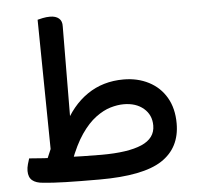

<svg xmlns="http://www.w3.org/2000/svg" viewBox="-50 -725 810 777"><g transform="rotate(-5 355.5 -337.0)"><path d="M340 -99Q448 -99 503.5 -123Q559 -147 559 -199Q559 -242 528 -268.5Q497 -295 447 -295Q422 -295 393 -286.5Q364 -278 333 -255Q302 -232 273.5 -190.5Q245 -149 220 -82L116 -91L147 -164L205 -227Q244 -308 307.5 -351.5Q371 -395 455 -395Q512 -395 557.5 -371.5Q603 -348 628.5 -304Q654 -260 654 -199Q654 -100 577.5 -50Q501 0 324 0Q242 0 186 -1.5Q130 -3 94 -7Q66 -9 51 -21.5Q36 -34 36 -60Q36 -73 40 -87Q44 -101 47 -110Q80 -107 107.5 -105.5Q135 -104 168 -103L197 -102Q228 -101 263.5 -100Q299 -99 340 -99ZM138 -53 130 -666Q137 -668 151.5 -671Q166 -674 181 -674Q204 -674 217 -663Q230 -652 229 -630L226 -155Z"/></g></svg>

Font: Baloo Bhaijaan 2 Medium
Style: Regular
Weight: 500
Designer: Sanskriti Dholi, Noopur Datye and Ek Type
Foundry: Ek Type
Version: Version 1.701